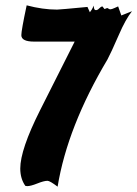

<svg xmlns="http://www.w3.org/2000/svg" viewBox="-20 -700 515 720"><path d="M260 -544H108Q60 -544 60 -568Q60 -586 80 -680Q140 -664 194 -664Q203 -664 308 -674L317 -654Q324 -662 332 -679Q331 -662 340 -662Q346 -662 352 -668.5Q358 -675 364 -676L372 -666L382 -670Q383 -670 387 -667.5Q391 -665 393 -665Q399 -665 409.5 -670Q420 -675 423 -676L435 -642L475 -658Q451 -628 426 -570Q395 -499 383 -477Q233 -225 196 0Q167 -22 158 -22Q145 -22 120 -12Q95 -2 82 -2Q82 -2 75 -3Q56 -30 56 -68Q56 -139 130 -286Z"/></svg>

Font: Ode an Erik AH
Style: Regular
Weight: 400
Designer: Andreas Höfeld
Foundry: Fontgrube AH
Version: Version 2.00